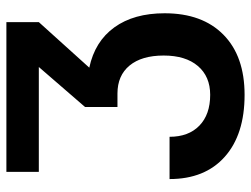

<svg xmlns="http://www.w3.org/2000/svg" viewBox="-110 -644 767 586"><g transform="rotate(-90 273.0 -350.5)"><path d="M499 -714V-615L360 -461Q440 -444 483 -384.5Q526 -325 526 -231Q526 -116 460.5 -51.5Q395 13 277 13Q156 13 88 -47.5Q20 -108 20 -216H149Q149 -158 183 -125Q217 -92 277 -92Q333 -92 365 -129.5Q397 -167 397 -234Q397 -301 366.5 -338Q336 -375 281 -375H240V-474L362 -615H42V-714Z"/></g></svg>

Font: Non Bureau Medium
Style: Regular
Weight: 500
Designer: Jona Saucedo
Foundry: Non Foundry
Version: Version 1.000; ttfautohint (v1.8.4)